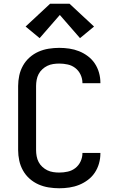

<svg xmlns="http://www.w3.org/2000/svg" viewBox="-20 -999 640 1027"><path d="M297 8Q269 8 240.5 3.5Q212 -1 186 -12.5Q160 -24 138.5 -43Q117 -62 103 -87Q89 -112 83 -140Q77 -168 77 -196V-539Q77 -567 83 -595Q89 -623 103 -648Q117 -673 138.5 -692Q160 -711 186 -722.5Q212 -734 240.5 -738.5Q269 -743 297 -743Q324 -743 351 -739Q378 -735 403 -725Q428 -715 450 -698.5Q472 -682 487 -659.5Q502 -637 509.5 -610.5Q517 -584 517 -557Q517 -556 517 -555.5Q517 -555 517 -554H421Q421 -554 421 -554.5Q421 -555 421 -555Q421 -578 411 -599.5Q401 -621 383 -635Q365 -649 342.5 -654Q320 -659 297 -659Q281 -659 264.5 -656.5Q248 -654 233.5 -647Q219 -640 206.5 -628.5Q194 -617 186.5 -602.5Q179 -588 176 -571.5Q173 -555 173 -539V-196Q173 -180 176 -163.5Q179 -147 186.5 -132.5Q194 -118 206.5 -106.5Q219 -95 233.5 -88Q248 -81 264.5 -78.5Q281 -76 297 -76Q320 -76 342.5 -81Q365 -86 383 -100Q401 -114 411 -135.5Q421 -157 421 -180Q421 -180 421 -180.5Q421 -181 421 -181H517Q517 -180 517 -179.5Q517 -179 517 -178Q517 -151 509.5 -124.5Q502 -98 487 -75.5Q472 -53 450 -36.5Q428 -20 403 -10Q378 0 351 4Q324 8 297 8ZM192 -795 117 -857 248 -979H352L483 -857L408 -795L300 -919Z"/></svg>

Font: Iosevka Custom Medium Extended
Style: Regular
Weight: 500
Width: 7
Monospace: yes
Designer: Belleve Invis
Foundry: Belleve Invis
Version: Version 11.2.4; ttfautohint (v1.8.4)